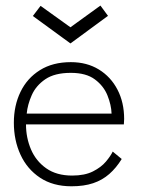

<svg xmlns="http://www.w3.org/2000/svg" viewBox="-20 -640 513 672"><path d="M71 -204.5Q71 -158 88.5 -117Q106 -76 142 -50.8Q178 -25.5 232.5 -25.5Q276.5 -25.5 305.2 -40Q334 -54.5 350.8 -74.5Q367.5 -94.5 374.5 -109.5L406 -83.5Q387 -52.5 362.5 -31Q338 -9.5 306 1.2Q274 12 230 12Q165.5 12 120.2 -18Q75 -48 51.8 -98.5Q28.5 -149 28.5 -210.5Q28.5 -270.5 51.8 -318.5Q75 -366.5 119.8 -394.5Q164.5 -422.5 228 -422.5Q284 -422.5 326 -396.8Q368 -371 391.2 -326.2Q414.5 -281.5 414.5 -223.5Q414.5 -219 414 -213.8Q413.5 -208.5 413.5 -204.5ZM370.5 -242.5Q369.5 -272.5 356.2 -305.8Q343 -339 312.2 -362Q281.5 -385 228 -385Q171.5 -385 138.8 -362.8Q106 -340.5 91.2 -307.2Q76.5 -274 73.5 -242.5ZM226.5 -488 95 -584 122 -619.5 226.5 -544.5 331.5 -620.5 358 -584.5Z"/></svg>

Font: League Spartan Thin ExtraLight
Style: Regular
Weight: 250
Version: Version 2.002